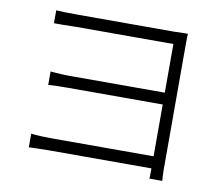

<svg xmlns="http://www.w3.org/2000/svg" viewBox="-66 -610 830 719"><g transform="rotate(10 348.5 -251.0)"><path d="M545 29Q546 22 546 -10H156Q138 -10 106 -9Q87 -8 80 -8V-60Q112 -56 155 -56H546V-253H184Q143 -253 111 -251V-302Q114 -302 121 -301Q159 -298 183 -298H546V-483H177Q166 -483 126 -482Q98 -482 92 -482V-531Q120 -529 177 -529H543Q556 -529 576 -530Q588 -530 593 -530Q592 -521 592 -491V-252V-14Q592 5 594 29Z"/></g></svg>

Font: GenSekiGothic TW L
Style: Regular
Weight: 300
Version: Version 1.501;PS 1;hotconv 16.6.51;makeotf.lib2.5.65220